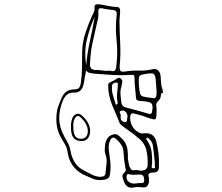

<svg xmlns="http://www.w3.org/2000/svg" viewBox="-20 -830 1040 900"><path d="M742 -410Q742 -402 745 -394Q734 -397 734 -382Q733 -366 721 -356Q711 -347 712.5 -335.5Q714 -324 714 -313Q714 -288 712 -278.5Q710 -269 700.5 -270.5Q691 -272 667 -280Q653 -286 638 -290Q623 -294 608 -298Q595 -302 591 -289Q587 -261 601 -237Q615 -213 641 -205Q644 -204 647.5 -204.5Q651 -205 655 -205Q700 -210 712 -169Q720 -140 723 -110Q726 -80 725 -50Q725 -33 718 -27Q711 -21 694 -21Q671 -20 677 0Q679 6 678.5 12Q678 18 678 24Q673 53 646 48Q624 45 605 49Q590 52 579.5 45.5Q569 39 563 26Q558 14 554.5 1.5Q551 -11 565 -23Q570 -28 570 -32.5Q570 -37 568 -41Q561 -78 559 -117Q558 -137 547.5 -152.5Q537 -168 522 -180Q515 -187 508 -184.5Q501 -182 497 -173Q487 -153 490 -127Q494 -100 497 -72.5Q500 -45 496 -17Q495 -2 488 4.5Q481 11 465 13Q437 17 414 7.5Q391 -2 368 -13Q337 -30 319.5 -56Q302 -82 297 -116Q295 -135 286 -151Q277 -167 267 -183Q251 -211 246.5 -240.5Q242 -270 246 -301Q248 -319 254.5 -336Q261 -353 268 -369Q285 -411 328 -411Q345 -411 351 -419Q357 -427 359 -441Q364 -477 364.5 -513Q365 -549 365 -586Q366 -632 380.5 -676Q395 -720 414 -761Q419 -769 421.5 -777Q424 -785 423 -795Q422 -806 429 -808.5Q436 -811 443 -810Q465 -807 486 -802.5Q507 -798 529 -797Q537 -797 540.5 -791Q544 -785 543 -777Q543 -765 541.5 -752.5Q540 -740 540 -728Q541 -676 543.5 -624.5Q546 -573 541 -521Q540 -503 545 -497.5Q550 -492 568 -495Q599 -500 630.5 -499Q662 -498 693 -505Q710 -510 721 -500Q732 -490 733 -471Q734 -456 735 -440.5Q736 -425 742 -410ZM439 -741Q433 -713 426 -684Q419 -655 413 -626Q408 -603 405.5 -579Q403 -555 402 -531Q400 -502 428 -502Q441 -502 453 -500.5Q465 -499 474 -498Q483 -498 488.5 -498.5Q494 -499 499 -498Q513 -494 518.5 -499.5Q524 -505 525 -519Q533 -580 526.5 -640.5Q520 -701 527 -761Q530 -782 508 -783Q496 -785 483.5 -786.5Q471 -788 459 -791Q439 -795 441 -775Q441 -767 441 -758Q441 -749 439 -741ZM424 -751Q399 -697 386.5 -640.5Q374 -584 384 -524Q389 -582 401.5 -638Q414 -694 424 -751ZM693 -308Q698 -335 691 -344Q684 -353 657 -355Q652 -356 646.5 -356Q641 -356 636 -357Q617 -357 617 -374Q616 -394 613.5 -414.5Q611 -435 611 -455Q611 -474 608 -477Q605 -480 586 -479Q544 -476 502 -479Q460 -482 419 -485Q410 -486 401 -488Q392 -490 383 -499Q382 -489 380.5 -481.5Q379 -474 377 -467Q376 -459 375 -451.5Q374 -444 372 -436Q363 -395 329 -396Q308 -397 295.5 -387.5Q283 -378 275 -359Q257 -316 257.5 -274.5Q258 -233 281 -191Q290 -175 298.5 -159Q307 -143 310 -125Q315 -94 330.5 -69Q346 -44 375 -30Q393 -21 411 -11.5Q429 -2 450 -1Q461 -1 468 -5.5Q475 -10 475 -23Q477 -45 479.5 -65.5Q482 -86 474 -108Q470 -119 471 -131.5Q472 -144 473 -155Q476 -170 484 -182Q492 -194 508 -199Q523 -204 532.5 -197Q542 -190 550 -182Q566 -167 572.5 -148.5Q579 -130 579 -109Q580 -102 579.5 -96Q579 -90 580 -83Q582 -72 584 -60Q586 -48 593 -38Q599 -30 609 -32Q619 -34 628 -32Q630 -32 633 -31Q636 -30 638 -30Q671 -30 672 -55Q674 -92 666 -126.5Q658 -161 625 -186Q609 -200 591.5 -212Q574 -224 557 -237Q552 -241 547 -245Q542 -249 540 -255Q525 -293 509 -329.5Q493 -366 488 -407Q487 -423 487 -430.5Q487 -438 493 -442Q499 -446 514 -453Q522 -457 530.5 -463Q539 -469 547 -461Q555 -454 553 -443.5Q551 -433 549 -424Q543 -405 545 -386Q547 -367 549 -347Q552 -331 571 -326Q597 -319 623.5 -312Q650 -305 676 -297Q692 -292 693 -308ZM713 -383Q714 -388 714 -393Q714 -398 714 -403Q713 -416 712 -429Q711 -442 710 -455Q708 -478 701 -483Q694 -488 672 -485Q650 -482 641 -478.5Q632 -475 631 -465.5Q630 -456 631 -433Q633 -405 636 -393Q639 -381 651 -377.5Q663 -374 690 -371Q692 -370 697 -370Q711 -367 713 -383ZM531 -350Q527 -369 528.5 -387Q530 -405 532 -424Q532 -429 532.5 -436Q533 -443 525 -443Q518 -443 511.5 -439Q505 -435 505 -425Q503 -403 510 -382Q517 -361 523 -339Q530 -341 531 -344Q532 -347 531 -350ZM546 -289Q545 -288 545.5 -286.5Q546 -285 546 -283Q544 -272 549.5 -265.5Q555 -259 565 -258Q576 -258 575.5 -267Q575 -276 578 -282Q578 -284 577.5 -286Q577 -288 577 -289Q576 -300 567.5 -307Q559 -314 549 -311Q538 -308 542 -301Q546 -294 546 -289ZM361 -169Q319 -169 314 -213Q313 -217 313 -220.5Q313 -224 313 -227V-233Q312 -242 313.5 -253.5Q315 -265 319 -276Q324 -287 330 -291Q336 -295 340 -296Q345 -298 352 -296Q359 -294 368 -285Q398 -257 402 -225Q405 -200 393 -183Q382 -170 368 -169ZM324 -234V-228Q324 -219 325 -215Q330 -175 367 -180Q378 -182 384 -190Q394 -202 391 -224Q388 -251 361 -277Q357 -281 352.5 -284Q348 -287 343 -286Q338 -285 334.5 -280.5Q331 -276 329 -272Q325 -262 324 -252Q323 -242 324 -234ZM668 -183Q663 -180 666.5 -176Q670 -172 672 -168Q687 -145 690.5 -119Q694 -93 693 -66Q693 -59 691 -50.5Q689 -42 698 -41Q709 -40 706.5 -49Q704 -58 706 -65Q704 -85 702 -105Q700 -125 697 -145Q696 -162 682 -176Q679 -179 675.5 -182.5Q672 -186 668 -183ZM638 28Q653 29 655 22Q657 15 655 4Q652 -13 634 -12Q625 -11 616.5 -11Q608 -11 599 -11Q591 -12 582 -14Q573 -16 573 0Q573 12 581 20Q589 28 602 30Q611 31 620 29.5Q629 28 638 28Z"/></svg>

Font: Rock 3D
Style: Regular
Weight: 400
Version: Version 1.000